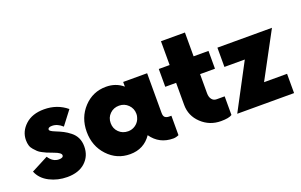

<svg xmlns="http://www.w3.org/2000/svg" viewBox="-84 -1033 2182 1393"><g transform="rotate(-20 1007.5 -337.0)"><path d="M241.2 10Q167.5 10 105 -21.9Q42.5 -53.8 18.8 -112.5L148.8 -180Q180 -131.2 227.5 -131.2Q261.2 -131.2 261.2 -151.2Q261.2 -170 210 -188.8L187.5 -197.5Q166.2 -205 158.1 -208.8Q150 -212.5 128.8 -223.1Q107.5 -233.8 97.5 -243.8Q87.5 -253.8 73.8 -268.8Q60 -283.8 54.4 -302.5Q48.8 -321.2 48.8 -343.8Q48.8 -411.2 102.5 -460.6Q156.2 -510 247.5 -510Q348.8 -510 422.5 -448.8L341.2 -342.5Q303.8 -377.5 261.2 -377.5Q230 -377.5 230 -358.8Q230 -347.5 271.2 -331.2Q305 -317.5 328.1 -305.6Q351.2 -293.8 377.5 -273.1Q403.8 -252.5 417.5 -223.8Q431.2 -195 431.2 -157.5Q431.2 -83.8 380.6 -36.9Q330 10 241.2 10Z M1083.8 -150H1101.2V0Q1078.8 10 1058.8 10Q951.2 10 891.2 -76.2Q832.5 10 726.2 10Q623.8 10 553.8 -65Q483.8 -140 483.8 -250Q483.8 -360 553.8 -435Q623.8 -510 726.2 -510Q802.5 -510 856.2 -463.8V-500H1041.2V-193.8Q1041.2 -167.5 1053.1 -158.8Q1065 -150 1083.8 -150ZM768.8 -151.2Q798.8 -151.2 823.1 -167.5Q847.5 -183.8 858.8 -210L863.8 -225Q867.5 -236.2 867.5 -250Q867.5 -291.2 838.8 -320Q810 -348.8 768.8 -348.8Q726.2 -348.8 697.5 -320.6Q668.8 -292.5 668.8 -250Q668.8 -207.5 697.5 -179.4Q726.2 -151.2 768.8 -151.2Z M1515 -362.5H1400V-215Q1400 -185 1413.8 -167.5Q1427.5 -150 1451.2 -150H1512.5V-6.2Q1488.8 10 1427.5 10Q1340 10 1277.5 -48.8Q1215 -107.5 1215 -192.5V-362.5H1131.2V-500H1215V-683.8H1400V-500H1515Z M2005 -500 1816.2 -148.8H1993.8V0H1555L1741.2 -351.2H1583.8V-500Z"/></g></svg>

Font: Now Black
Style: Regular
Weight: 900
Designer: Alfredo Marco Pradil
Foundry: Alfredo Marco Pradil
Version: Version 1.002;PS 001.002;hotconv 1.0.88;makeotf.lib2.5.64775